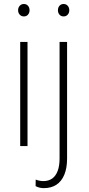

<svg xmlns="http://www.w3.org/2000/svg" viewBox="-20 -741 449 974"><path d="M119.6 -528.3V0H82.5V-528.3ZM71.8 -689Q71.8 -702.6 80.1 -711.7Q88.4 -720.7 101.1 -720.7Q114.3 -720.7 122.1 -711.7Q129.9 -702.6 129.9 -689Q129.9 -675.8 122.1 -666.7Q114.3 -657.7 101.1 -657.7Q88.4 -657.7 80.1 -666.7Q71.8 -675.8 71.8 -689ZM282.2 -528.3H320.3V63Q320.3 111.3 306.4 145Q292.5 178.7 266.4 196Q240.2 213.4 202.1 213.4Q191.4 213.4 180.9 210.9Q170.4 208.5 160.6 203.1L161.1 169.9Q168 172.9 178.5 175.3Q189 177.7 199.7 177.7Q226.6 177.7 244.9 164.6Q263.2 151.4 272.7 125.7Q282.2 100.1 282.2 63ZM273.9 -689Q273.9 -702.6 281.7 -711.7Q289.6 -720.7 302.7 -720.7Q315.4 -720.7 323.5 -711.7Q331.5 -702.6 331.5 -689Q331.5 -675.8 323.5 -666.7Q315.4 -657.7 302.7 -657.7Q289.6 -657.7 281.7 -666.7Q273.9 -675.8 273.9 -689Z"/></svg>

Font: Roboto Condensed ExtraLight
Style: Regular
Weight: 250
Designer: Christian Robertson
Foundry: Google
Version: Version 3.008; 2023